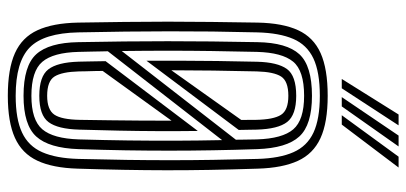

<svg xmlns="http://www.w3.org/2000/svg" viewBox="-294 -736 1039 491"><g transform="rotate(90 225.5 -490.5)"><path d="M225 9Q156.4 9 115.9 -9.2Q75.4 -27.4 57.3 -66.9Q39.1 -106.4 37.8 -170.5Q36.7 -232.1 36.1 -288.8Q35.4 -345.4 35.4 -400.3Q35.4 -455.2 36.1 -511.8Q36.7 -568.5 37.8 -630.2Q39.1 -694.1 57.3 -733.4Q75.4 -772.8 115.9 -790.9Q156.4 -809 225 -809Q293.3 -809 333.4 -790.5Q373.4 -772.1 391.4 -732.7Q409.4 -693.4 411.3 -630.3Q413.5 -562.5 414.5 -505.4Q415.5 -448.3 415.4 -395.5Q415.3 -342.7 414.3 -287.9Q413.3 -233.1 411.3 -169.7Q409.4 -105.8 390.9 -66.5Q372.5 -27.2 332.3 -9.1Q292.2 9 225 9ZM225 -91.6Q260.6 -91.6 273.2 -110Q285.7 -128.4 286.5 -175.3Q287.1 -212.6 287.6 -252.9Q288 -293.1 288.4 -333.2Q288.7 -373.3 288.6 -409.7L161.4 -233.6Q161.4 -224.3 161.6 -216.5Q161.8 -208.7 162 -201.6Q162.3 -194.6 162.4 -187.5Q162.6 -180.5 162.6 -172.9Q163.8 -129.4 175.6 -110.5Q187.4 -91.6 225 -91.6ZM225 -71.5Q175.3 -71.5 157.4 -94.6Q139.4 -117.8 137.7 -172.1Q137.4 -184 137.2 -195.4Q137 -206.8 136.8 -218.1Q136.7 -229.5 136.4 -241L314.9 -476.9Q315.6 -421.2 315.3 -372.9Q315.1 -324.6 314.1 -276.4Q313.2 -228.3 311.5 -173.1Q309.9 -118.8 292.3 -95.2Q274.7 -71.5 225 -71.5ZM225 -51.3Q286.8 -51.3 310.6 -79.2Q334.4 -107.1 336.5 -172.9Q338.4 -238.9 339.2 -299Q339.9 -359.1 339.8 -417.9Q339.6 -476.7 338.3 -539L111.1 -246.8Q111.3 -237.6 111.5 -229Q111.6 -220.4 111.8 -211.8Q112.1 -203.1 112.2 -193.4Q112.4 -183.7 112.7 -172.1Q114.3 -107.2 138 -79.3Q161.7 -51.3 225 -51.3ZM225 -11.1Q284.5 -11.1 319.2 -27.5Q353.9 -43.8 369.3 -79.2Q384.8 -114.5 386.4 -171.3Q388.1 -236.8 388.9 -294.8Q389.7 -352.8 389.7 -407.3Q389.7 -461.8 388.8 -516.3Q387.9 -570.8 386.4 -629.3Q384.8 -686.3 369.2 -721.4Q353.7 -756.5 319 -772.7Q284.3 -788.9 225 -788.9Q164.2 -788.9 129.3 -772.4Q94.4 -755.8 79.4 -720.7Q64.3 -685.5 62.8 -629.3Q61.3 -569.3 60.6 -513.8Q60 -458.2 60.1 -403.4Q60.2 -348.5 60.8 -291.3Q61.5 -234.2 62.8 -171.3Q64.6 -83.4 101.2 -47.2Q137.9 -11.1 225 -11.1ZM225 -31.2Q148.1 -31.2 118.6 -63.8Q89.1 -96.4 87.8 -171.3Q86.6 -232.4 86 -288.7Q85.4 -345 85.4 -400Q85.4 -455 86 -511.5Q86.6 -568 87.8 -629.3Q89.1 -704.4 118.7 -736.6Q148.3 -768.8 225 -768.8Q299.5 -768.8 329.1 -736.4Q358.8 -704.1 361.4 -628.5Q363.4 -570.3 364.3 -515Q365.3 -459.7 365.3 -404.7Q365.3 -349.6 364.4 -292.2Q363.4 -234.8 361.4 -172.1Q358.8 -96.2 329.1 -63.7Q299.5 -31.2 225 -31.2ZM110.5 -282.4 337.3 -574.2Q337.3 -582 337.1 -591.4Q337 -600.9 336.8 -610.4Q336.7 -619.9 336.5 -627.7Q334.5 -693.3 310.7 -721Q286.9 -748.7 225 -748.7Q160.5 -748.7 137.5 -720.4Q114.5 -692.2 112.7 -628.5Q111.2 -568.1 110.5 -512.8Q109.7 -457.4 109.7 -401.4Q109.7 -345.4 110.5 -282.4ZM135.4 -345.7Q135.2 -389.4 135.3 -434.1Q135.3 -478.9 136 -527Q136.6 -575.1 137.9 -628.5Q139.2 -680.8 156.4 -704.7Q173.6 -728.5 225 -728.5Q273.8 -728.5 291.9 -705.4Q310 -682.3 311.5 -626.9Q311.8 -618.3 311.8 -608.3Q311.9 -598.3 312.3 -581.5ZM159.7 -409.2 286.7 -587.9Q286.7 -596.8 286.6 -607.2Q286.6 -617.7 286.5 -625.3Q285.7 -670.4 273.8 -689.4Q261.9 -708.4 225 -708.4Q187.7 -708.4 175.7 -689.9Q163.8 -671.5 162.6 -627.7Q161.3 -566.5 160.5 -516.3Q159.8 -466.1 159.7 -409.2ZM181.9 -845 272.8 -990.3H300.6L205.8 -845ZM274.7 -845 380.7 -990.3H408.4L298.6 -845ZM228.3 -845 326.7 -990.3H354.5L252.1 -845Z"/></g></svg>

Font: Big Shoulders Inline Thin
Style: Regular
Weight: 100
Designer: Patric King
Foundry: XO Type Co
Version: Version 2.002